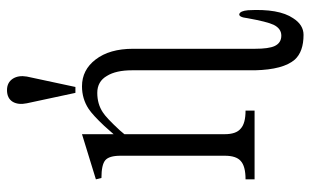

<svg xmlns="http://www.w3.org/2000/svg" viewBox="-187 -548 874 540"><g transform="rotate(-90 250.0 -278.0)"><path d="M15.6 1H209V-24.4Q172.9 -24.4 158.2 -38.1Q142.6 -50.8 142.6 -83V-365.2L153.3 -377.9Q188.5 -416 204.1 -425.8Q227.5 -441.4 258.8 -441.4Q291 -441.4 306.6 -414.1Q322.3 -388.7 322.3 -343.8V2Q324.2 82 352.5 114.3Q375 138.7 421.9 138.7Q450.2 138.7 468.8 109.4Q496.1 69.3 491.2 -17.6Q489.3 -39.1 480.5 -42Q471.7 -43.9 468.8 -18.6Q459 36.1 450.2 54.7Q439.5 76.2 419.9 76.2Q399.4 76.2 390.6 57.6Q382.8 41 382.8 2V-340.8Q382.8 -407.2 352.5 -446.3Q323.2 -484.4 277.3 -484.4Q242.2 -484.4 213.9 -465.8Q196.3 -454.1 166 -421.9L142.6 -395.5V-484.4L15.6 -445.3L19.5 -429.7Q56.6 -429.7 69.3 -418.9Q82 -408.2 82 -376V-83Q82 -50.8 67.4 -38.1Q52.7 -24.4 15.6 -24.4ZM275.4 -502.9 304.7 -639.6Q308.6 -663.1 298.8 -678.7Q288.1 -695.3 266.6 -695.3Q243.2 -695.3 233.4 -678.7Q224.6 -663.1 229.5 -639.6L258.8 -502.9Z"/></g></svg>

Font: BatangChe
Style: Regular
Weight: 400
Monospace: yes
Version: Version 2.21